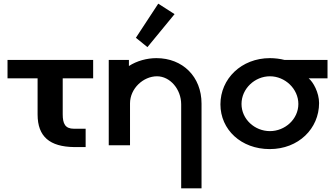

<svg xmlns="http://www.w3.org/2000/svg" viewBox="-20 -802 1806 1047"><path d="M488 -375V-475H21V-375H185V-178C185 -56 252 -2 384 0H447V-100H383C335 -100 322 -128 322 -179V-375Z M843 -782 721 -596 784 -545 932 -725ZM1079 225V-237C1079 -384 976 -485 833 -485C781 -485 726 -470 683 -442V-475H573V-10H689V-238C689 -320 762 -386 836 -386C907 -386 968 -316 968 -233V225Z M1607 -235C1607 -152 1534 -87 1452 -87C1369 -87 1297 -152 1297 -235C1297 -318 1369 -386 1452 -386C1534 -386 1607 -318 1607 -235ZM1452 -485C1296 -485 1182 -372 1182 -233C1182 -95 1295 11 1451 11C1608 11 1720 -101 1720 -240C1720 -297 1688 -355 1663 -375H1766V-475H1532C1510 -481 1479 -485 1452 -485Z"/></svg>

Font: Mint Spirit
Style: Bold
Weight: 700
Designer: HARENDAL Hirwen
Foundry: Arkandis Digital Foundry.
Version: Version 1.004;FFEdit